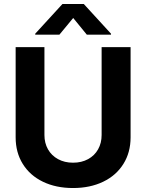

<svg xmlns="http://www.w3.org/2000/svg" viewBox="-20 -947 744 977"><path d="M644.5 -707V-248Q644.5 -171.4 607.9 -112.8Q571.3 -54.2 504.9 -22.2Q438.5 9.8 351.6 9.8Q264.6 9.8 198.5 -22.2Q132.3 -54.2 95.9 -112.8Q59.6 -171.4 59.6 -248V-707H206.1V-259.8Q206.1 -219.2 224.1 -187.3Q242.2 -155.3 275.4 -137.2Q308.6 -119.1 351.6 -119.1Q395 -119.1 428.2 -137.2Q461.4 -155.3 479.2 -187.3Q497.1 -219.2 497.1 -259.8V-707ZM352.5 -855.5 282.2 -770.5H159.2V-775.4L297.9 -926.8H406.2L544.9 -775.4V-770.5H421.9Z"/></svg>

Font: Pretendard JP
Style: Bold
Weight: 700
Designer: Base glyphs from Inter by Rasmus Andersson; Hangeul glyphs from Noto Sans CJK(Source Han Sans) by Jang Soo-young and Kan
Foundry: Kil Hyung-jin
Version: Version 1.309